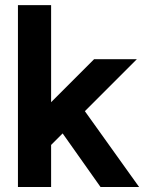

<svg xmlns="http://www.w3.org/2000/svg" viewBox="-20 -743 582 763"><path d="M171.4 -294.2 379.4 0H532.7L294.9 -332.5ZM183.1 -167 523.9 -507.8Q512 -507.8 488.8 -507.8Q465.6 -507.8 439 -507.8Q412.4 -507.8 389.3 -507.8Q366.2 -507.8 354 -507.8L183.1 -336.9V-722.7H51.3V0H183.1Z"/></svg>

Font: Giphurs
Style: Regular
Weight: 400
Version: Version 2.010